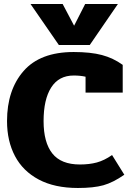

<svg xmlns="http://www.w3.org/2000/svg" viewBox="-20 -921 654 956"><path d="M132 -901H292L349 -793L404 -901H567L427 -697H273ZM15 -318Q15 -473 97.5 -567.5Q180 -662 347 -662Q431 -662 487.5 -647Q544 -632 591 -598V-460H406V-539Q380 -545 347 -545Q273 -545 235 -485.5Q197 -426 197 -318Q197 -212 240.5 -157Q284 -102 378 -102Q425 -102 462 -112Q499 -122 538 -149L599 -51Q543 -12 494.5 1.5Q446 15 368 15Q252 15 173 -27Q94 -69 54.5 -144Q15 -219 15 -318Z"/></svg>

Font: Pridi
Style: Bold
Weight: 700
Designer: Katatrad Team
Foundry: CadsonDemak
Version: Version 1.001